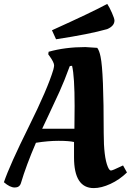

<svg xmlns="http://www.w3.org/2000/svg" viewBox="-47 -951 670 983"><path d="M60 -13C78 -73.7 103.7 -142.7 137 -220C179 -226.7 217.7 -230 253 -230C288.3 -230 314.7 -228 332 -224V-145C332 -40.3 365.7 12 433 12C459 12 487.5 4.8 518.5 -9.5C549.5 -23.8 577.7 -43.3 603 -68L583 -104L570 -98C542.7 -84.7 526.3 -78 521 -78C515.7 -78 510.3 -84.3 505 -97C491 -130.3 484 -187.7 484 -269C484 -479 478.7 -609.3 468 -660C464 -680.7 458.3 -696 451 -706L390 -710C321.3 -710 258.7 -702 202 -686L200 -673L208 -662C222.7 -641.3 230 -626 230 -616C230 -612 228.7 -604.7 226 -594C206.7 -529.3 164.7 -431.8 100 -301.5C35.3 -171.2 -7 -76.7 -27 -18C-6.3 0 12.2 9 28.5 9C44.8 9 55.3 1.7 60 -13ZM334 -292H169L204.5 -367.5L257.5 -481.5C273.8 -517.2 291.3 -560.7 310 -612C312.7 -613.3 316.7 -614 322 -614C330.7 -578 335 -509.3 335 -408ZM539 -846C539 -852.7 534.7 -865.8 526 -885.5C517.3 -905.2 509.3 -920.3 502 -931C453.3 -904.3 359 -859.3 219 -796L240 -750C354 -767.3 441.3 -784.7 502 -802C526.7 -812.7 539 -827.3 539 -846Z"/></svg>

Font: Oleo Script
Style: Regular
Weight: 400
Designer: Soytutype
Foundry: Soytutype
Version: Version 1.002